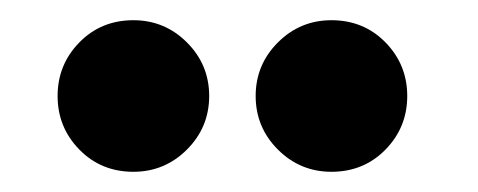

<svg xmlns="http://www.w3.org/2000/svg" viewBox="-20 -725 473 190"><path d="M112 -555Q80 -555 58.5 -577Q37 -599 37 -630Q37 -661 58.5 -683Q80 -705 112 -705Q143 -705 165 -683Q187 -661 187 -630Q187 -599 165 -577Q143 -555 112 -555ZM308 -555Q277 -555 255 -577Q233 -599 233 -630Q233 -661 255 -683Q277 -705 308 -705Q340 -705 361.5 -683Q383 -661 383 -630Q383 -599 361.5 -577Q340 -555 308 -555Z"/></svg>

Font: Epunda Sans
Style: Bold
Weight: 700
Designer: Simon Atzbach
Foundry: typofactur
Version: Version 2.204; ttfautohint (v1.8.4.7-5d5b)